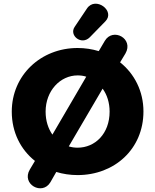

<svg xmlns="http://www.w3.org/2000/svg" viewBox="-20 -941 844 1044"><path d="M402 11C602 11 760 -130 760 -335C760 -445 711 -540 633 -602L662 -650C709 -731 594 -793 550 -719L517 -663C481 -674 442 -680 402 -680C202 -680 44 -532 44 -334C44 -221 93 -127 170 -66L142 -19C95 61 210 124 254 50L286 -6C322 5 361 11 402 11ZM402 -138C386 -138 370 -140 354 -145L538 -459C562 -426 576 -383 576 -334C576 -214 497 -138 402 -138ZM468 -738 553 -825C609 -882 499 -963 453 -895L386 -795C354 -748 423 -693 468 -738ZM228 -334C228 -448 308 -531 402 -531C418 -531 434 -529 449 -524L265 -209C242 -242 228 -284 228 -334Z"/></svg>

Font: SN Pro Heavy
Style: Regular
Weight: 800
Designer: Tobias Whetton
Foundry: Supernotes
Version: Version 1.001;Glyphs 3.2 (3249)